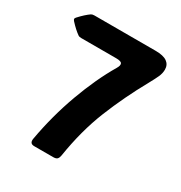

<svg xmlns="http://www.w3.org/2000/svg" viewBox="-165 -819 885 938"><g transform="rotate(30 277.5 -350.0)"><path d="M139.6 -29.8Q164.6 -170.4 212.4 -301.8Q260.3 -433.1 319.3 -532.7Q331.1 -552.2 326.2 -562.3Q321.3 -572.3 293.5 -572.3H97.2Q85.4 -572.3 79.6 -576.2Q66.9 -585 53.5 -597.2Q40 -609.4 24.4 -626.5Q19.5 -632.8 19.5 -636.2Q19.5 -640.6 24.4 -646Q40 -663.1 53.5 -675.3Q66.9 -687.5 79.6 -696.3Q86.4 -700.2 97.2 -700.2H441.4Q486.3 -700.2 507.1 -685.3Q527.8 -670.4 527.8 -643.1Q527.8 -622.6 518.6 -601.8Q509.3 -581.1 490.7 -547.4Q423.3 -426.3 373.5 -302.5Q323.7 -178.7 299.8 -26.9Q297.9 -14.6 291.7 -7.3Q285.6 0 268.6 0H161.6Q134.3 0 139.6 -29.8Z"/></g></svg>

Font: ADLaM Display
Style: Regular
Weight: 400
Designer: Mark Jamra, Neil Patel, Concept: Andrew Footit
Foundry: Microsoft
Version: Version 2.000; ttfautohint (v1.8.4.7-5d5b);gftools[0.9.28]